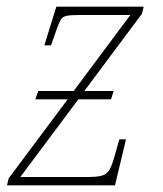

<svg xmlns="http://www.w3.org/2000/svg" viewBox="-20 -556 490 576"><path d="M1 0 6 -21 183 -258H86L95 -283H201L371 -511H218Q192 -511 180 -508.5Q168 -506 163 -498Q158 -490 151 -471L133 -420H113L149 -536H411L406 -515L233 -283H321L313 -258H215L41 -25H243Q273 -25 287 -29.5Q301 -34 308.5 -47Q316 -60 323 -85L338 -138H358L325 0Z"/></svg>

Font: Noto Serif Thin
Style: Italic
Weight: 100
Italic angle: -12°
Designer: Monotype Design Team
Foundry: Monotype Imaging Inc.
Version: Version 2.014; ttfautohint (v1.8.4.7-5d5b)